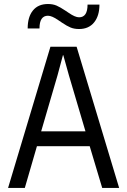

<svg xmlns="http://www.w3.org/2000/svg" viewBox="-20 -932 631 952"><path d="M20 0 230 -700.2H359.9L570.8 0H486.8L424.8 -207H163.1L103 0ZM117.2 -791Q117.2 -848.1 143.3 -880.1Q169.4 -912.1 217.8 -912.1Q242.2 -912.1 260.3 -904.3Q278.3 -896.5 303.2 -879.9L320.8 -868.2Q352.5 -846.2 372.1 -846.2Q414.1 -846.2 414.1 -909.2H473.1Q473.1 -853.5 446.5 -820.8Q419.9 -788.1 372.1 -788.1Q347.7 -788.1 329.6 -795.7Q311.5 -803.2 287.1 -819.8L269 -832Q237.3 -854 217.8 -854Q175.8 -854 175.8 -791ZM184.1 -280.8H403.8L321.8 -558.1L293.9 -658.2H292L265.1 -558.1Z"/></svg>

Font: TASA Explorer
Style: Regular
Weight: 400
Designer: Weizhong Zhang
Foundry: Local Remote
Version: Version 1.000;Glyphs 3.1.2 (3151)